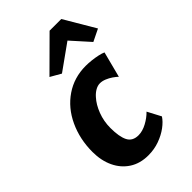

<svg xmlns="http://www.w3.org/2000/svg" viewBox="-249 -922 1020 1020"><g transform="rotate(-45 261.0 -412.0)"><path d="M235 8Q174 8 129.6 -20.6Q85.2 -49.2 61.4 -99.6Q37.5 -149.9 37.5 -214.9Q37.5 -311 75 -391.4Q112.3 -471.5 180.2 -517.7Q248.1 -564 335.5 -564Q355.2 -564 378.3 -561.5Q401.4 -559 422.4 -554.4Q443.5 -549.9 456.7 -543.8L419.1 -398.3Q408.8 -408.3 392.9 -419.3Q377 -430.2 358.7 -437.7Q340.4 -445.2 323.4 -445.2Q306.6 -445.2 289.1 -435.4Q271.6 -425.6 256.4 -408.2Q229.8 -379.2 212.3 -333.6Q194.9 -288 194.9 -237.7Q194.9 -171.9 212 -138.2Q229.2 -104.5 273.6 -104.5Q303.7 -104.5 336.6 -122.2Q369.4 -139.8 392.1 -163.5L432.1 -87.7Q416.7 -64 387.3 -42.1Q357.9 -20.3 318.7 -6.1Q279.6 8 235 8ZM362 -727.4 217.3 -624 157.6 -658.2 332 -831.7H419.7L522.1 -658.2L454 -624.9Z"/></g></svg>

Font: Merriweather Sans Variable Regular
Style: Italic
Weight: 300
Italic angle: -8°
Designer: Eben Sorkin
Foundry: Eben Sorkin
Version: Version 2.001